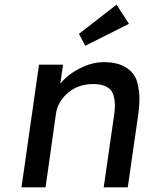

<svg xmlns="http://www.w3.org/2000/svg" viewBox="-20 -802 635 822"><path d="M72 0 147 -525H250L238 -444Q249 -457 263 -470Q296 -499 339 -517.5Q382 -536 424 -536Q484 -536 520.5 -512.5Q557 -489 567 -451.5Q577 -414 577 -379Q577 -352 573 -320L527 0H424L469 -313Q472 -333 472 -350Q472 -371 466 -394Q460 -417 438 -429.5Q416 -442 385 -442Q381 -442 376 -442Q346 -442 319.5 -432.5Q293 -423 272.5 -406Q252 -389 238 -366.5Q224 -344 220 -318L175 0ZM345 -606 318 -657 479 -782 532 -700Z"/></svg>

Font: Lexend
Style: Italic
Weight: 400
Italic angle: -8.13011°
Designer: Bonnie Shaver-Troup, Thomas Jockin
Foundry: Lexend
Version: Version 1.007